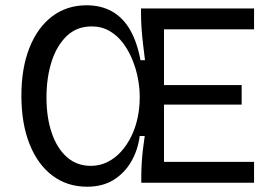

<svg xmlns="http://www.w3.org/2000/svg" viewBox="-20 -692 1020 727"><path d="M310 15Q234 15 178 -27.5Q122 -70 91.5 -147.5Q61 -225 61 -330Q61 -434 91.5 -511Q122 -588 177.5 -630Q233 -672 308 -672Q363 -672 404.5 -648.5Q446 -625 472.5 -579Q499 -533 512 -464H529Q525 -497 521.5 -526.5Q518 -556 516 -584.5Q514 -613 514 -641V-660H601V0H515V-24Q515 -47 516.5 -72.5Q518 -98 521 -124.5Q524 -151 528 -177H509Q502 -123 476.5 -79.5Q451 -36 409.5 -10.5Q368 15 310 15ZM552 0V-79H942V0ZM324 -64Q358 -64 387 -78.5Q416 -93 438.5 -118Q461 -143 477 -175.5Q493 -208 501 -245.5Q509 -283 509 -321V-329Q509 -358 502.5 -393.5Q496 -429 482 -464Q468 -499 446.5 -528Q425 -557 395 -574.5Q365 -592 327 -592Q270 -592 232 -555Q194 -518 175 -457.5Q156 -397 156 -323Q156 -247 176 -188.5Q196 -130 233.5 -97Q271 -64 324 -64ZM552 -296V-370H895V-296ZM552 -581V-660H942V-581Z"/></svg>

Font: Bricolage Grotesque 18pt
Style: Regular
Weight: 400
Version: Version 1.001;gftools[0.9.33.dev8+g029e19f]